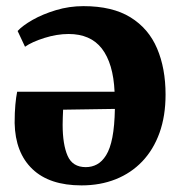

<svg xmlns="http://www.w3.org/2000/svg" viewBox="-20 -574 571 610"><path d="M239 15Q137 15 82.8 -37Q28.5 -89 26.5 -183Q26.5 -217 28.8 -241.2Q31 -265.5 34.5 -282.5H344Q342 -327.5 331.8 -362Q321.5 -396.5 303.5 -419.8Q285.5 -443 259 -454.5Q232.5 -466 198 -466Q161 -466 121.2 -453.5Q81.5 -441 59.5 -425.5L36 -475.5Q51.5 -492.5 83.5 -510.8Q115.5 -529 157.8 -541.8Q200 -554.5 245 -554.5Q337 -554.5 394.5 -519Q452 -483.5 479 -420.2Q506 -357 506 -273.5Q506 -205.5 486.8 -152Q467.5 -98.5 432 -61.2Q396.5 -24 347.5 -4.5Q298.5 15 239 15ZM252.5 -43Q272 -43 288.2 -51.8Q304.5 -60.5 317.2 -81Q330 -101.5 337 -137.5Q344 -173.5 345 -228L180.5 -225.5Q180 -213.5 179.5 -201.2Q179 -189 179 -178Q179 -115 194.8 -79Q210.5 -43 252.5 -43Z"/></svg>

Font: Merriweather 48pt ExtraBold
Style: Regular
Weight: 800
Version: Version 2.100